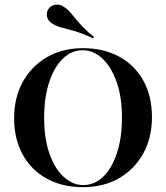

<svg xmlns="http://www.w3.org/2000/svg" viewBox="-20 -788 709 820"><path d="M334.7 11.3Q246 11.3 179.8 -25Q113.7 -61.3 77 -127.8Q40.3 -194.4 40.3 -283.1Q40.3 -371.8 77.8 -439.1Q115.3 -506.5 181.5 -544.4Q247.6 -582.3 334.7 -582.3Q422.6 -582.3 489.1 -546Q555.6 -509.7 592.3 -443.5Q629 -377.4 629 -287.9Q629 -199.2 591.5 -131.9Q554 -64.5 487.9 -26.6Q421.8 11.3 334.7 11.3ZM335.5 2.4Q383.9 2.4 421 -33.5Q458.1 -69.4 479.4 -134.3Q500.8 -199.2 500.8 -286.3Q500.8 -374.2 477.8 -438.7Q454.8 -503.2 416.9 -538.3Q379 -573.4 333.1 -573.4Q285.5 -573.4 248.4 -537.5Q211.3 -501.6 189.9 -436.7Q168.5 -371.8 168.5 -284.7Q168.5 -196.8 191.1 -132.3Q213.7 -67.7 252 -32.7Q290.3 2.4 335.5 2.4ZM378.2 -624.2Q329 -646.8 297.6 -655.6Q266.1 -664.5 245.2 -669.8Q224.2 -675 204.8 -686.3Q186.3 -696.8 181.5 -714.5Q176.6 -732.3 185.5 -747.6Q196 -764.5 215.3 -767.7Q234.7 -771 251.6 -759.7Q266.9 -750 277.8 -737.9Q288.7 -725.8 300.8 -710.5Q312.9 -695.2 331.9 -675Q350.8 -654.8 381.5 -629.8Z"/></svg>

Font: Playfair 144pt
Style: Bold
Weight: 700
Version: Version 2.001;gftools[0.9.30]